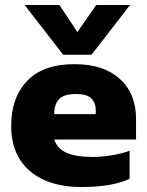

<svg xmlns="http://www.w3.org/2000/svg" viewBox="-20 -742 592 772"><path d="M234 -522 79 -722H219L291 -613L367 -722H503L348 -522ZM306 10Q223 10 159.5 -17.5Q96 -45 60.5 -100Q25 -155 25 -236Q25 -349 89 -416.5Q153 -484 280 -484Q396 -484 461.5 -425Q527 -366 527 -264V-181H198Q211 -143 249 -127Q287 -111 352 -111Q393 -111 434.5 -118.5Q476 -126 501 -136V-23Q431 10 306 10ZM198 -283H365V-300Q365 -328 347.5 -346Q330 -364 286 -364Q237 -364 217.5 -343.5Q198 -323 198 -283Z"/></svg>

Font: Kanit
Style: Bold
Weight: 700
Designer: Katatrad Team
Foundry: CadsonDemak
Version: Version 2.000; ttfautohint (v1.8.3)